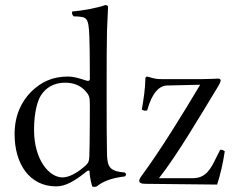

<svg xmlns="http://www.w3.org/2000/svg" viewBox="-20 -718 933 750"><path d="M318 -48C323 -52 330 -54 330 -47C330 -24 340 10 340 10C347 13 350 12 356 11C357 10 357 10 358 10C379 -7 410 -22 468 -29C474 -35 474 -38 468 -44C407 -49 400 -67 398 -114C396 -164 396 -549 398 -599C401 -661 402 -689 402 -689C402 -696 399 -698 390 -698C366 -688 300 -676 262 -673C260 -665 262 -660 268 -654C271 -654 274 -654 277 -654C319 -651 326 -651 329 -576C331 -526 331 -411 331 -411C331 -404 329 -402 322 -402C318 -402 277 -419 246 -419C183 -419 141 -397 103 -361C62 -320 37 -265 37 -194C37 -77 96 10 199 10C236 10 271 -10 318 -48ZM329 -108C328 -90 327 -83 314 -71C279 -40 248 -25 224 -25C173 -25 113 -92 113 -211C113 -280 127 -327 141 -347C171 -392 216 -395 235 -395C269 -395 296 -383 315 -361C328 -346 331 -339 331 -309C331 -309 331 -158 329 -108ZM554 -419C552 -419 548 -415 548 -413C547 -370 542 -337 534 -290C535 -290 536 -289 536 -289C542 -286 545 -284 555 -287C574 -357 603 -383 632 -384L762 -387C697 -278 607 -131 533 -31C525 -20 524 -16 524 -11C524 -4 532 0 546 0L828 3C839 -29 851 -79 858 -127C852 -131 851 -133 840 -133L826 -105C802 -55 783 -22 733 -22H601C672 -112 766 -272 825 -369C840 -393 842 -400 842 -404C842 -408 838 -411 831 -411C826 -411 799 -409 771 -409H610C579 -409 571 -416 554 -419Z"/></svg>

Font: Libertinus Serif Display
Style: Regular
Weight: 400
Designer: Philipp H. Poll, Khaled Hosny
Foundry: Caleb Maclennan
Version: Version 7.050;RELEASE